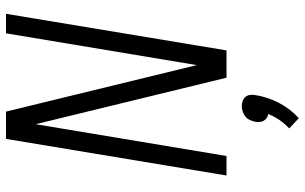

<svg xmlns="http://www.w3.org/2000/svg" viewBox="-208 -567 1016 640"><g transform="rotate(-90 300.0 -247.0)"><path d="M35 0 157 -735H248L403 -99L509 -735H574L452 0H361L206 -636L100 0ZM226 241 192 209Q208 194 220 176.5Q232 159 240 139Q233 138 227 134Q221 130 217.5 124Q214 118 213.5 110.5Q213 103 214 96Q216 87 220 78Q224 69 231.5 63Q239 57 248 54Q257 51 266 51Q275 51 283.5 54Q292 57 297 63Q302 69 303.5 78Q305 87 303 96Q297 136 277.5 174Q258 212 226 241Z"/></g></svg>

Font: Iosevka Curly LtExObl
Style: Regular
Weight: 300
Width: 7
Italic angle: -9°
Monospace: yes
Designer: Belleve Invis
Foundry: Belleve Invis
Version: Version 11.1.0; ttfautohint (v1.8.3)